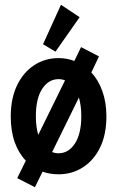

<svg xmlns="http://www.w3.org/2000/svg" viewBox="-20 -719 490 803"><path d="M126 64 52 26 88 -47Q58 -78 41.5 -124.5Q25 -171 25 -232Q25 -307 51 -361.5Q77 -416 122.5 -446Q168 -476 225 -476Q260 -476 291 -464L319 -522L394 -483L362 -416Q391 -385 408 -338Q425 -291 425 -232Q425 -156 398.5 -102Q372 -48 326.5 -19Q281 10 225 10Q189 10 158 -1ZM130 -233Q130 -188 140 -155L252 -383Q239 -388 225 -388Q183 -388 156.5 -347.5Q130 -307 130 -233ZM225 -78Q267 -78 293.5 -119Q320 -160 320 -233Q320 -277 310 -311L198 -83Q211 -78 225 -78ZM212 -503 160 -534 235 -699 313 -647Z"/></svg>

Font: Inconsolata SemiCondensed Bold
Style: Regular
Weight: 700
Width: 4
Monospace: yes
Designer: Raph Levien, Cyreal, Brenton Simpson
Foundry: Raph Levien, Cyreal, Google
Version: Version 3.001; ttfautohint (v1.8.2.53-6de2)